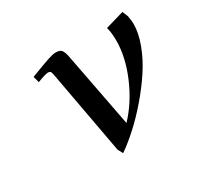

<svg xmlns="http://www.w3.org/2000/svg" viewBox="-107 -580 746 720"><g transform="rotate(-30 266.5 -220.0)"><path d="M87.9 -405.8Q147.5 -428.7 170.4 -436.3Q193.4 -443.8 204.1 -443.8Q222.7 -443.8 229.2 -436.3Q235.8 -428.7 240.2 -410.2L303.2 -82Q356.4 -137.7 390.6 -217.5Q424.8 -297.4 424.8 -369.1Q424.8 -402.8 418 -426.8L498 -450.2L507.8 -426.8Q512.2 -405.3 512.2 -391.1Q512.2 -350.6 494.1 -303Q476.1 -255.4 447 -211.4Q418 -167.5 381.3 -124.8Q344.7 -82 307.6 -48.1Q270.5 -14.2 235.8 9.8L224.1 -12.2L158.2 -372.1Q156.2 -385.3 152.8 -389.2Q149.4 -393.1 143.1 -393.1Q130.9 -393.1 95.2 -378.9Z"/></g></svg>

Font: Dehuti Alt
Style: Bold-Italic
Weight: 700
Version: Version 1.2